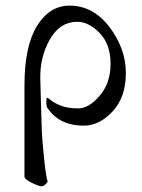

<svg xmlns="http://www.w3.org/2000/svg" viewBox="-20 -443 507 686"><path d="M279.3 5.9Q189.5 5.9 147.5 -60.5Q145.5 -67.4 145.5 -80.6Q145.5 -93.8 148.4 -93.8Q151.4 -93.8 163.1 -84Q174.8 -74.2 199.2 -64.9Q223.6 -55.7 260.3 -55.7Q296.9 -55.7 335.9 -100.6Q375 -145.5 375 -215.3Q375 -285.2 335.9 -325.2Q296.9 -365.2 255.9 -365.2Q194.3 -365.2 158.2 -302.2Q122.1 -239.3 124 -160.2Q124 -141.6 126 -86.9Q127.9 -32.2 128.9 9.3Q129.9 50.8 137.2 120.6Q144.5 190.4 150.4 206.1Q138.7 222.7 128.9 222.7Q119.1 222.7 93.3 210Q67.4 197.3 67.4 187.5V-137.7Q67.4 -278.3 112.3 -350.6Q157.2 -422.9 228.5 -422.9Q313.5 -422.9 371.6 -345.7Q429.7 -268.6 429.7 -182.1Q429.7 -95.7 382.3 -44.9Q335 5.9 279.3 5.9Z"/></svg>

Font: CrimsonText-Roman
Style: Roman
Weight: 400
Version: Version 0.13